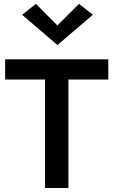

<svg xmlns="http://www.w3.org/2000/svg" viewBox="-20 -948 572 968"><path d="M6 -547V-649H526V-547H325V0H207V-547ZM269.5 -721 91.5 -873.5 161 -928.5 269.5 -819.5 378.5 -928.5 448 -873.5Z"/></svg>

Font: Karla
Style: Bold
Weight: 700
Designer: Jonathan Pinhorn
Version: Version 2.004; ttfautohint (v1.8.4.7-5d5b);gftools[0.9.33]